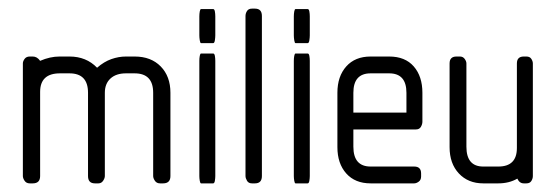

<svg xmlns="http://www.w3.org/2000/svg" viewBox="-20 -425 1285 445"><path d="M358 0H351Q343 0 339 -6Q335 -12 335 -17V-210Q335 -255 292 -255H272Q249 -255 236 -243Q223 -231 223 -210V-17Q223 -12 219 -6Q215 0 208 0H200Q184 0 184 -17V-210Q184 -255 141 -255H119Q73 -255 73 -212V-17Q73 0 56 0H49Q41 0 37 -6Q33 -12 33 -17V-278Q33 -283 37 -288.5Q41 -294 49 -294H56Q66 -294 73 -284Q96 -294 118 -294H141Q180 -294 205 -268Q221 -282 238 -288Q255 -294 272 -294H292Q330 -294 352.5 -271Q375 -248 375 -210V-17Q375 0 358 0Z M474 -325H446Q444 -325 443 -331.5Q442 -338 442 -343V-387Q442 -393 443 -398.5Q444 -404 446 -404H474Q477 -404 478 -398.5Q479 -393 479 -387V-343Q479 -338 478 -331.5Q477 -325 474 -325ZM474 0H446Q444 0 443 -6Q442 -12 442 -17V-284Q442 -290 443 -295.5Q444 -301 446 -301H474Q477 -301 478 -295.5Q479 -290 479 -284V-17Q479 -12 478 -6Q477 0 474 0Z M571 0H564Q556 0 552.5 -6Q549 -12 549 -17V-388Q549 -394 552.5 -399.5Q556 -405 564 -405H571Q587 -405 587 -388V-17Q587 0 571 0Z M693 -325H665Q663 -325 662 -331.5Q661 -338 661 -343V-387Q661 -393 662 -398.5Q663 -404 665 -404H693Q696 -404 697 -398.5Q698 -393 698 -387V-343Q698 -338 697 -331.5Q696 -325 693 -325ZM693 0H665Q663 0 662 -6Q661 -12 661 -17V-284Q661 -290 662 -295.5Q663 -301 665 -301H693Q696 -301 697 -295.5Q698 -290 698 -284V-17Q698 -12 697 -6Q696 0 693 0Z M944 -125H799V-85Q799 -39 839 -39H940Q956 -39 956 -23V-16Q956 -8 950.5 -4Q945 0 940 0H839Q803 0 782.5 -23Q762 -46 762 -84V-210Q762 -248 782.5 -271Q803 -294 839 -294H882Q919 -294 939 -271Q959 -248 959 -210V-143Q959 -137 955.5 -131Q952 -125 944 -125ZM922 -210Q922 -255 882 -255H839Q799 -255 799 -210V-164H922Z M1200 0H1194Q1184 0 1179 -11Q1160 0 1135 0H1100Q1065 0 1043.5 -23Q1022 -46 1022 -84V-278Q1022 -294 1038 -294H1046Q1053 -294 1057 -288.5Q1061 -283 1061 -278V-85Q1061 -39 1100 -39H1135Q1178 -39 1178 -82V-278Q1178 -294 1194 -294H1200Q1208 -294 1211.5 -288.5Q1215 -283 1215 -278V-17Q1215 -11 1211.5 -5.5Q1208 0 1200 0Z"/></svg>

Font: Chathura
Style: Bold
Weight: 700
Designer: Appaji Ambarisha Darbha
Foundry: Aditya Fonts
Version: Version 1.001 2016